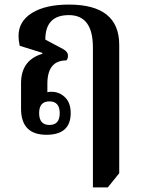

<svg xmlns="http://www.w3.org/2000/svg" viewBox="-20 -579 622 839"><path d="M501 178V-383Q501 -559 281 -559Q179 -559 120 -522.5Q61 -486 61 -422Q61 -402 66 -379L165 -348V-344Q72 -316 72 -216V-104Q72 10 183 10Q289 10 289 -85Q289 -129 264.5 -153.5Q240 -178 204 -178Q195 -178 187 -176V-213Q187 -315 270 -315Q277 -322 277 -336Q277 -353 255 -365L178 -406Q178 -513 281 -513Q386 -513 386 -372V240H451ZM196 -33Q151 -33 151 -85Q151 -136 196 -136Q241 -136 241 -84Q241 -33 196 -33Z"/></svg>

Font: Noto Serif Thai SemiCondensed Semi
Style: Regular
Weight: 600
Width: 4
Designer: Monotype Design Team
Foundry: Monotype Imaging Inc.
Version: Version 1.901